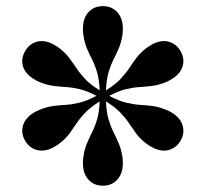

<svg xmlns="http://www.w3.org/2000/svg" viewBox="-20 -780 670 626"><path d="M315.5 -174.5Q286.5 -174.5 268.5 -194.2Q250.5 -214 250.5 -247.5Q250.5 -252 250.5 -256.5Q250.5 -261 251.5 -266Q255 -292.5 263 -311.5Q271 -330.5 280.2 -348.8Q289.5 -367 296.5 -390.5Q303.5 -414 305 -449.5Q275 -430.5 258 -412.8Q241 -395 229.8 -378Q218.5 -361 206.2 -344.2Q194 -327.5 173 -311.5Q168.5 -308 164.8 -305.8Q161 -303.5 157.5 -301.5Q128 -284.5 102.2 -290.5Q76.5 -296.5 62 -321Q47.5 -346 55.2 -371.5Q63 -397 92.5 -414Q96 -416 100 -418Q104 -420 109 -422Q133.5 -432 154 -434.5Q174.5 -437 195 -438.2Q215.5 -439.5 239.2 -445.2Q263 -451 294.5 -467.5Q263 -484 239.2 -489.5Q215.5 -495 195 -496.2Q174.5 -497.5 154 -500Q133.5 -502.5 109 -512.5Q104 -514.5 100 -516.5Q96 -518.5 92.5 -521Q63 -538 55.2 -563.2Q47.5 -588.5 62 -613.5Q76.5 -638.5 102.2 -644.5Q128 -650.5 157.5 -633.5Q161 -631 164.8 -629Q168.5 -627 173 -623.5Q194 -607 206.2 -590.5Q218.5 -574 229.8 -557Q241 -540 258 -522Q275 -504 305 -485.5Q303.5 -521 296.5 -544.5Q289.5 -568 280.2 -586Q271 -604 263 -623Q255 -642 251.5 -668.5Q250.5 -674 250.5 -678.2Q250.5 -682.5 250.5 -687Q250.5 -721 268.5 -740.5Q286.5 -760 315.5 -760Q344 -760 362.2 -740.5Q380.5 -721 380.5 -687Q380.5 -682.5 380.2 -678.2Q380 -674 379.5 -668.5Q375.5 -642 367.5 -623Q359.5 -604 350.2 -586Q341 -568 334 -544.5Q327 -521 325.5 -485.5Q355.5 -504 372.5 -522Q389.5 -540 400.8 -557Q412 -574 424.2 -590.5Q436.5 -607 457.5 -623.5Q462 -627 465.8 -629Q469.5 -631 473 -633.5Q502.5 -650.5 528.2 -644.5Q554 -638.5 568.5 -613.5Q583 -588.5 575.2 -563.2Q567.5 -538 538 -521Q534.5 -518.5 530.5 -516.5Q526.5 -514.5 521.5 -512.5Q497 -502.5 476.5 -500Q456 -497.5 435.5 -496.2Q415 -495 391.2 -489.5Q367.5 -484 336 -467.5Q367.5 -451 391.2 -445.2Q415 -439.5 435.5 -438.2Q456 -437 476.5 -434.5Q497 -432 521.5 -422Q526.5 -420 530.5 -418Q534.5 -416 538 -414Q567.5 -397 575.2 -371.5Q583 -346 568.5 -321Q554 -296.5 528.2 -290.5Q502.5 -284.5 473 -301.5Q469.5 -303.5 465.8 -305.8Q462 -308 457.5 -311.5Q436.5 -327.5 424.2 -344.2Q412 -361 400.8 -378Q389.5 -395 372.5 -412.8Q355.5 -430.5 325.5 -449.5Q327 -414 334 -390.5Q341 -367 350.2 -348.8Q359.5 -330.5 367.5 -311.5Q375.5 -292.5 379.5 -266Q380 -261 380.2 -256.5Q380.5 -252 380.5 -247.5Q380.5 -214 362.2 -194.2Q344 -174.5 315.5 -174.5Z"/></svg>

Font: Bodoni Moda SemiBold
Style: Regular
Weight: 600
Designer: Owen Earl
Foundry: indestructible type
Version: Version 2.005; ttfautohint (v1.8.4.7-5d5b)